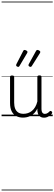

<svg xmlns="http://www.w3.org/2000/svg" viewBox="-20 -1468 686 2426"><path d="M270 18Q222 18 185 -1.5Q148 -21 127.5 -61.5Q107 -102 107 -166V-496Q107 -505 113 -509.5Q119 -514 132 -514Q146 -514 152.5 -509.5Q159 -505 159 -496V-171Q159 -127 171.5 -95.5Q184 -64 210 -47Q236 -30 277 -30Q306 -30 333 -39Q360 -48 383 -66.5Q406 -85 424 -115Q442 -145 452 -186V-496Q452 -506 458.5 -510.5Q465 -515 479 -515Q492 -515 498 -510.5Q504 -506 504 -496V-93Q504 -73 508.5 -58.5Q513 -44 523 -36.5Q533 -29 547 -29Q557 -29 567 -32.5Q577 -36 587 -43Q597 -50 607 -61Q613 -67 620 -66.5Q627 -66 633 -59Q638 -54 639.5 -47Q641 -40 636 -34Q625 -19 609 -7Q593 5 575 12Q557 19 537 19Q517 19 502 13Q487 7 476 -5Q465 -17 459 -35Q453 -53 452 -76V-97Q437 -63 415.5 -41Q394 -19 370 -6Q346 7 320.5 12.5Q295 18 270 18ZM212 -623Q203 -623 193.5 -628.5Q184 -634 184 -643Q184 -646 184.5 -648.5Q185 -651 187 -657L273 -824Q276 -830 280 -833.5Q284 -837 290 -837Q297 -837 305.5 -833.5Q314 -830 320.5 -824.5Q327 -819 327 -812Q327 -808 326 -804.5Q325 -801 322 -796L226 -634Q223 -629 219.5 -626Q216 -623 212 -623ZM368 -623Q359 -623 349.5 -628.5Q340 -634 340 -643Q340 -646 340.5 -648.5Q341 -651 343 -657L435 -824Q439 -830 442.5 -833.5Q446 -837 453 -837Q460 -837 468 -833.5Q476 -830 482.5 -824.5Q489 -819 489 -812Q489 -808 488 -804.5Q487 -801 484 -796L382 -634Q378 -629 375 -626Q372 -623 368 -623ZM0 928H646V938H0ZM0 -20H646V0H0ZM0 -505H646V-500H0ZM0 -1448H646V-1438H0Z"/></svg>

Font: Playwrite ID Guides
Style: Regular
Weight: 400
Designer: Veronika Burian, José Scaglione
Foundry: TypeTogether
Version: Version 1.003